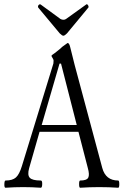

<svg xmlns="http://www.w3.org/2000/svg" viewBox="-23 -880 588 903"><path d="M258 -723 157 -844Q155 -847 156 -851.5Q157 -856 161 -858.5Q165 -861 168 -859L261 -791Q268 -787 275 -787Q283 -787 288 -791L384 -860Q386 -861 389 -858Q392 -855 393 -851Q394 -847 393 -845L292 -723Q281 -712 275 -712Q269 -712 258 -723ZM3 3Q-3 3 -2.5 -14Q-2 -31 3 -31Q36 -31 52 -45.5Q68 -60 80 -99L228 -581Q228 -583 228.5 -587.5Q229 -592 229 -595Q229 -600 224 -607.5Q219 -615 219 -618Q219 -620 234 -630Q264 -653 270 -660L295 -678Q303 -678 308 -655L328 -575L458 -90Q474 -31 533 -31Q538 -31 538 -14Q538 3 533 3Q490 0 443 0Q399 0 354 3Q349 3 349 -14Q349 -31 354 -31Q385 -31 392 -44.5Q399 -58 390 -90L346 -260H163L114 -89Q105 -57 117 -44Q129 -31 169 -31Q176 -31 175.5 -14Q175 3 169 3Q127 0 86 0Q45 0 3 3ZM173 -292H338L264 -581H257Z"/></svg>

Font: Junicode Cond Light
Style: Regular
Weight: 300
Width: 3
Designer: Peter S. Baker
Version: Version 2.201